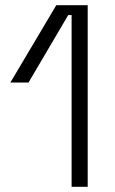

<svg xmlns="http://www.w3.org/2000/svg" viewBox="-20 -720 444 740"><path d="M256 0V-662H243L90 -402H20L197 -700H318V0Z"/></svg>

Font: Space Grotesk Light
Style: Regular
Weight: 300
Designer: Florian Karsten
Foundry: Florian Karsten
Version: Version 2.000